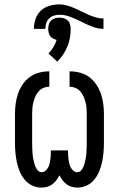

<svg xmlns="http://www.w3.org/2000/svg" viewBox="-20 -844 540 872"><path d="M168 8Q146 8 126 -1.5Q106 -11 92 -28Q78 -45 69.5 -65.5Q61 -86 56.5 -107.5Q52 -129 50 -151Q48 -173 48 -195V-325Q48 -349 51 -372Q54 -395 61.5 -417.5Q69 -440 82.5 -460Q96 -480 115 -494Q134 -508 157 -514Q180 -520 204 -520V-450Q190 -450 177 -444.5Q164 -439 155 -428.5Q146 -418 140.5 -405.5Q135 -393 131.5 -379.5Q128 -366 127 -352.5Q126 -339 126 -325V-195Q126 -182 126.5 -169.5Q127 -157 128 -144.5Q129 -132 131.5 -120Q134 -108 137.5 -96Q141 -84 149 -73Q157 -62 170 -62Q179 -62 186.5 -68.5Q194 -75 198.5 -83Q203 -91 205 -100Q207 -109 208.5 -118.5Q210 -128 210.5 -137.5Q211 -147 211 -156V-161H289V-156Q289 -147 289.5 -137.5Q290 -128 291.5 -118.5Q293 -109 295 -100Q297 -91 301.5 -83Q306 -75 313.5 -68.5Q321 -62 330 -62Q343 -62 351 -73Q359 -84 362.5 -96Q366 -108 368.5 -120Q371 -132 372 -144.5Q373 -157 373.5 -169.5Q374 -182 374 -195V-325Q374 -339 373 -352.5Q372 -366 368.5 -379.5Q365 -393 359.5 -405.5Q354 -418 345 -428.5Q336 -439 323 -444.5Q310 -450 296 -450V-520Q320 -520 343 -514Q366 -508 385 -494Q404 -480 417.5 -460Q431 -440 438.5 -417.5Q446 -395 449 -372Q452 -349 452 -325V-195Q452 -173 450 -151Q448 -129 443.5 -107.5Q439 -86 430.5 -65.5Q422 -45 408 -28Q394 -11 374 -1.5Q354 8 332 8Q319 8 306 4.5Q293 1 282.5 -7Q272 -15 264 -25.5Q256 -36 250 -48Q244 -36 236 -25.5Q228 -15 217.5 -7Q207 1 194 4.5Q181 8 168 8ZM186 -713H134Q134 -736 141.5 -758Q149 -780 165.5 -795.5Q182 -811 204.5 -817.5Q227 -824 250 -824Q268 -824 285 -819Q302 -814 318 -807Q334 -800 350 -792Q366 -784 382 -777Q398 -770 415 -765Q432 -760 450 -760V-713Q427 -713 405 -721Q383 -729 362 -739L338 -751Q317 -761 295 -769Q273 -777 250 -777Q237 -777 224.5 -773Q212 -769 203 -760Q194 -751 190 -738.5Q186 -726 186 -713ZM240 -564 200 -601Q213 -614 222.5 -630Q232 -646 237 -663Q229 -665 221 -669Q213 -673 208 -680Q203 -687 201 -695.5Q199 -704 199 -713Q199 -723 202 -733.5Q205 -744 212.5 -751Q220 -758 230 -761Q240 -764 250 -764Q260 -764 270 -761Q280 -758 287.5 -751Q295 -744 298 -733.5Q301 -723 301 -713Q301 -692 297.5 -672Q294 -652 286 -632.5Q278 -613 266.5 -596Q255 -579 240 -564Z"/></svg>

Font: Iosevka Term
Style: Regular
Weight: 400
Monospace: yes
Designer: Belleve Invis
Foundry: Belleve Invis
Version: Version 30.0.1